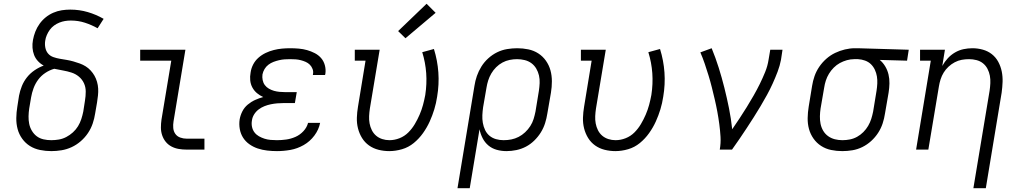

<svg xmlns="http://www.w3.org/2000/svg" viewBox="-20 -794 5440 1019"><path d="M252 8Q222 8 192.5 2Q163 -4 139 -19Q115 -34 98 -57.5Q81 -81 73.5 -109Q66 -137 66.5 -167.5Q67 -198 72 -228L81 -286Q86 -312 96 -337Q106 -362 123 -383.5Q140 -405 163.5 -421Q187 -437 212 -446Q195 -455 181.5 -469.5Q168 -484 161 -502Q154 -520 152.5 -540.5Q151 -561 155 -582Q159 -604 167.5 -626Q176 -648 190 -667.5Q204 -687 222.5 -702Q241 -717 263 -726.5Q285 -736 307.5 -739.5Q330 -743 353 -743Q401 -743 445.5 -730Q490 -717 530 -694L498 -644Q466 -662 430.5 -673.5Q395 -685 356 -685Q340 -685 325 -682.5Q310 -680 295 -674Q280 -668 267 -658.5Q254 -649 244.5 -636Q235 -623 228.5 -608Q222 -593 220 -578Q217 -560 220.5 -541.5Q224 -523 235 -510Q246 -497 263 -491Q280 -485 298 -482Q316 -479 334 -476Q352 -473 369.5 -468Q387 -463 403.5 -457Q420 -451 434.5 -442Q449 -433 461 -420Q473 -407 481.5 -392Q490 -377 495 -359.5Q500 -342 501 -324Q502 -306 500 -287.5Q498 -269 495 -250L485 -192Q481 -165 472 -138.5Q463 -112 447 -88Q431 -64 408.5 -44.5Q386 -25 360 -13Q334 -1 306.5 3.5Q279 8 252 8ZM252 -50Q272 -50 292.5 -53.5Q313 -57 332 -67Q351 -77 367 -91.5Q383 -106 394 -124Q405 -142 411.5 -162Q418 -182 422 -202L431 -260Q435 -284 435 -308Q435 -332 425.5 -352.5Q416 -373 398.5 -387.5Q381 -402 359 -409Q337 -416 314 -420Q291 -424 268 -429Q243 -422 220.5 -407Q198 -392 182.5 -371Q167 -350 158 -325.5Q149 -301 145 -277L135 -218Q132 -198 131.5 -177Q131 -156 135 -136.5Q139 -117 149.5 -99.5Q160 -82 175.5 -70.5Q191 -59 211 -54.5Q231 -50 252 -50Z M971 0Q949 0 928.5 -3.5Q908 -7 890 -16.5Q872 -26 859.5 -41.5Q847 -57 840.5 -76.5Q834 -96 834 -117Q834 -138 837 -159L889 -472H724V-530H964L901 -150Q898 -132 899.5 -114.5Q901 -97 910.5 -83.5Q920 -70 936.5 -64Q953 -58 971 -58H1065V0Z M1450 8Q1424 8 1398 5Q1372 2 1348 -6Q1324 -14 1303.5 -28.5Q1283 -43 1270 -63.5Q1257 -84 1252.5 -109.5Q1248 -135 1252 -161Q1256 -183 1266.5 -203.5Q1277 -224 1295 -239Q1313 -254 1334 -263.5Q1355 -273 1377 -279Q1359 -287 1344 -299.5Q1329 -312 1319.5 -329.5Q1310 -347 1308 -367.5Q1306 -388 1310 -409Q1313 -431 1323.5 -451.5Q1334 -472 1351.5 -487.5Q1369 -503 1390 -513Q1411 -523 1433 -528.5Q1455 -534 1476.5 -536Q1498 -538 1520 -538Q1543 -538 1566 -536Q1589 -534 1610 -528Q1631 -522 1650.5 -512Q1670 -502 1684 -486Q1698 -470 1704 -448Q1710 -426 1707 -404Q1706 -402 1706 -399.5Q1706 -397 1705 -396H1640Q1641 -397 1641 -398Q1641 -399 1641 -400Q1644 -414 1639 -427.5Q1634 -441 1624.5 -450.5Q1615 -460 1602.5 -465.5Q1590 -471 1576.5 -474.5Q1563 -478 1549 -479Q1535 -480 1520 -480Q1505 -480 1490.5 -479Q1476 -478 1461 -474.5Q1446 -471 1431.5 -465.5Q1417 -460 1404.5 -450.5Q1392 -441 1384 -427.5Q1376 -414 1373 -399Q1371 -384 1374 -369Q1377 -354 1385.5 -342.5Q1394 -331 1407 -323.5Q1420 -316 1434 -312Q1448 -308 1463.5 -306.5Q1479 -305 1494 -305H1555L1545 -247H1485Q1468 -247 1451 -245.5Q1434 -244 1417 -240.5Q1400 -237 1383.5 -230.5Q1367 -224 1352.5 -213Q1338 -202 1328.5 -186.5Q1319 -171 1317 -154Q1314 -137 1317.5 -120.5Q1321 -104 1330.5 -91.5Q1340 -79 1354 -71Q1368 -63 1383.5 -58Q1399 -53 1416 -51.5Q1433 -50 1450 -50Q1474 -50 1499 -53.5Q1524 -57 1548 -67.5Q1572 -78 1590.5 -98Q1609 -118 1615 -142H1679Q1672 -106 1648.5 -74.5Q1625 -43 1591.5 -24Q1558 -5 1522 1.5Q1486 8 1450 8Z M2046 8Q2017 8 1989 1Q1961 -6 1938.5 -22Q1916 -38 1901.5 -61.5Q1887 -85 1880 -112.5Q1873 -140 1874 -169.5Q1875 -199 1880 -228L1920 -472H1863V-530H1995L1943 -218Q1940 -198 1939 -178Q1938 -158 1941.5 -139Q1945 -120 1953.5 -103Q1962 -86 1976 -74Q1990 -62 2008.5 -56Q2027 -50 2047 -50Q2074 -50 2100.5 -60.5Q2127 -71 2147 -91Q2167 -111 2181.5 -135.5Q2196 -160 2207 -185.5Q2218 -211 2225 -237Q2232 -263 2237 -290Q2246 -349 2242 -405.5Q2238 -462 2221 -517L2283 -534Q2302 -473 2306.5 -409.5Q2311 -346 2300 -281Q2295 -247 2285 -214Q2275 -181 2260.5 -149Q2246 -117 2225 -87.5Q2204 -58 2176 -35Q2148 -12 2113.5 -2Q2079 8 2046 8ZM2132 -591 2093 -629 2244 -774 2292 -726Z M2408 205 2498 -338Q2502 -365 2511 -391Q2520 -417 2535 -441Q2550 -465 2571.5 -484.5Q2593 -504 2618.5 -516.5Q2644 -529 2671.5 -533.5Q2699 -538 2725 -538Q2755 -538 2784 -532Q2813 -526 2837 -510.5Q2861 -495 2877.5 -471.5Q2894 -448 2901.5 -420.5Q2909 -393 2909 -362.5Q2909 -332 2904 -302L2885 -192Q2881 -166 2873 -140.5Q2865 -115 2850.5 -91.5Q2836 -68 2815.5 -48Q2795 -28 2771 -15.5Q2747 -3 2720.5 2.5Q2694 8 2668 8Q2641 8 2616 1Q2591 -6 2572 -22Q2553 -38 2541.5 -60.5Q2530 -83 2525 -108L2473 205ZM2653 -50Q2674 -50 2694 -54Q2714 -58 2732.5 -67.5Q2751 -77 2767 -92Q2783 -107 2794.5 -125Q2806 -143 2812 -162.5Q2818 -182 2822 -202L2840 -312Q2843 -332 2844 -353Q2845 -374 2840.5 -393.5Q2836 -413 2826 -430Q2816 -447 2800.5 -458.5Q2785 -470 2765 -475Q2745 -480 2724 -480Q2705 -480 2685 -476Q2665 -472 2646.5 -462Q2628 -452 2613 -437Q2598 -422 2587.5 -404Q2577 -386 2571 -367Q2565 -348 2562 -329L2544 -225Q2541 -204 2540 -183Q2539 -162 2542.5 -142Q2546 -122 2554.5 -104Q2563 -86 2578 -73.5Q2593 -61 2612.5 -55.5Q2632 -50 2653 -50Z M3246 8Q3217 8 3189 1Q3161 -6 3138.5 -22Q3116 -38 3101.5 -61.5Q3087 -85 3080 -112.5Q3073 -140 3074 -169.5Q3075 -199 3080 -228L3120 -472H3063V-530H3195L3143 -218Q3140 -198 3139 -178Q3138 -158 3141.5 -139Q3145 -120 3153.5 -103Q3162 -86 3176 -74Q3190 -62 3208.5 -56Q3227 -50 3247 -50Q3274 -50 3300.5 -60.5Q3327 -71 3347 -91Q3367 -111 3381.5 -135.5Q3396 -160 3407 -185.5Q3418 -211 3425 -237Q3432 -263 3437 -290Q3446 -349 3442 -405.5Q3438 -462 3421 -517L3483 -534Q3502 -473 3506.5 -409.5Q3511 -346 3500 -281Q3495 -247 3485 -214Q3475 -181 3460.5 -149Q3446 -117 3425 -87.5Q3404 -58 3376 -35Q3348 -12 3313.5 -2Q3279 8 3246 8Z M3800 0Q3806 -34 3804 -68Q3802 -102 3797.5 -135.5Q3793 -169 3787 -201.5Q3781 -234 3773.5 -266Q3766 -298 3758 -330Q3750 -362 3740.5 -393Q3731 -424 3720.5 -455Q3710 -486 3697 -516L3757 -538Q3778 -487 3794.5 -434.5Q3811 -382 3824.5 -328Q3838 -274 3849 -219.5Q3860 -165 3866 -108Q3886 -137 3905.5 -166.5Q3925 -196 3943.5 -226Q3962 -256 3979.5 -286.5Q3997 -317 4012.5 -348.5Q4028 -380 4041 -412Q4054 -444 4059 -477L4068 -530H4133L4125 -477Q4119 -445 4107 -413.5Q4095 -382 4081 -351Q4067 -320 4050.5 -290Q4034 -260 4016.5 -230.5Q3999 -201 3980.5 -172Q3962 -143 3943 -114Q3924 -85 3904.5 -56.5Q3885 -28 3865 0Z M4450 8Q4420 8 4391 2Q4362 -4 4338 -19.5Q4314 -35 4297.5 -58.5Q4281 -82 4273.5 -109.5Q4266 -137 4266.5 -167.5Q4267 -198 4272 -228L4290 -338Q4294 -364 4303 -390Q4312 -416 4328 -439.5Q4344 -463 4365.5 -482Q4387 -501 4412 -513Q4437 -525 4464 -531.5Q4491 -538 4517 -538Q4521 -538 4525 -538Q4529 -538 4533 -538L4803 -530L4794 -472L4649 -476Q4666 -462 4678 -442Q4690 -422 4695.5 -399Q4701 -376 4700.5 -351.5Q4700 -327 4696 -302L4677 -192Q4673 -165 4664.5 -139Q4656 -113 4640.5 -89Q4625 -65 4603.5 -45.5Q4582 -26 4556.5 -13.5Q4531 -1 4504 3.5Q4477 8 4450 8ZM4451 -50Q4471 -50 4491 -54Q4511 -58 4529 -68Q4547 -78 4562 -93Q4577 -108 4587.5 -126Q4598 -144 4604 -163Q4610 -182 4614 -202L4632 -312Q4635 -331 4636 -350.5Q4637 -370 4634 -388.5Q4631 -407 4623 -424Q4615 -441 4602 -453.5Q4589 -466 4571 -472.5Q4553 -479 4534 -480H4523Q4521 -480 4518.5 -480Q4516 -480 4513 -480Q4494 -480 4474.5 -474.5Q4455 -469 4437.5 -459.5Q4420 -450 4405 -435Q4390 -420 4379.5 -402.5Q4369 -385 4363 -366.5Q4357 -348 4354 -328L4335 -218Q4332 -198 4331.5 -177Q4331 -156 4335 -136.5Q4339 -117 4349 -100Q4359 -83 4375 -71.5Q4391 -60 4410.5 -55Q4430 -50 4451 -50Z M5146 205 5232 -312Q5235 -332 5236 -352.5Q5237 -373 5233.5 -392Q5230 -411 5221 -428.5Q5212 -446 5197 -458Q5182 -470 5162.5 -475Q5143 -480 5123 -480Q5123 -480 5123 -480Q5123 -480 5123 -480Q5103 -480 5084 -476.5Q5065 -473 5047 -463.5Q5029 -454 5014 -440Q4999 -426 4988.5 -409Q4978 -392 4972 -373Q4966 -354 4963 -335L4907 0H4842L4920 -472H4863V-530H4995L4981 -444Q4993 -466 5010 -484.5Q5027 -503 5048.5 -515.5Q5070 -528 5093.5 -533Q5117 -538 5141 -538Q5169 -538 5196 -530.5Q5223 -523 5244 -506.5Q5265 -490 5278 -466Q5291 -442 5296.5 -415Q5302 -388 5301 -359.5Q5300 -331 5296 -302L5212 205Z"/></svg>

Font: Iosevka Curly Slab LtExObl
Style: Regular
Weight: 300
Width: 7
Italic angle: -9°
Monospace: yes
Designer: Belleve Invis
Foundry: Belleve Invis
Version: Version 11.1.0; ttfautohint (v1.8.3)